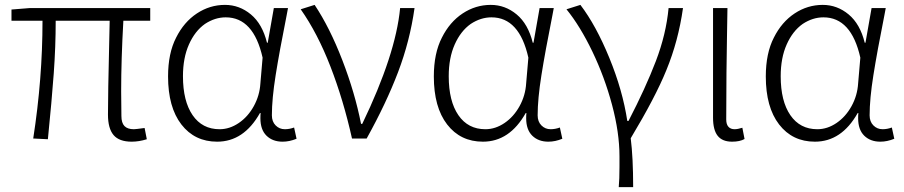

<svg xmlns="http://www.w3.org/2000/svg" viewBox="-20 -567 3702 786"><path d="M422 -98Q422 -183 427 -390L429 -482H208Q208 -376 200 -266Q192 -156 176 3L116 0Q154 -245 154 -482H27V-528L102 -534H595V-482H485Q476 -323 476 -193L477 -92Q477 -64 489.5 -51Q502 -38 528 -38Q535 -38 572 -43L581 3Q549 13 519 13Q468 13 445 -14Q422 -41 422 -98Z M668 -254Q668 -349 701 -413Q733 -477 786 -512Q839 -547 901 -547Q960 -547 1007 -508Q1054 -469 1073 -392H1076L1101 -534H1159L1153 -502Q1124 -357 1108.5 -259.5Q1093 -162 1093 -95Q1093 -69 1108.5 -53.5Q1124 -38 1146 -38Q1165 -38 1184 -45L1194 1Q1165 13 1137 13Q1096 13 1071 -11.5Q1046 -36 1046 -83Q1046 -97 1047 -104H1044Q978 13 869 13Q777 13 722.5 -57.5Q668 -128 668 -254ZM1046 -226 1055 -331Q1018 -496 904 -496Q860 -496 819 -469Q778 -440 753.5 -385Q729 -330 729 -255Q729 -153 768.5 -95.5Q808 -38 879 -38Q920 -38 957.5 -63.5Q995 -89 1019 -132.5Q1043 -176 1046 -226Z M1211 -529 1268 -547Q1330 -454 1381.5 -320.5Q1433 -187 1458 -60H1463Q1600 -344 1618 -534H1677Q1658 -399 1609.5 -271.5Q1561 -144 1481 0H1421Q1386 -157 1333 -294Q1280 -431 1211 -529Z M1756 -254Q1756 -349 1789 -413Q1821 -477 1874 -512Q1927 -547 1989 -547Q2048 -547 2095 -508Q2142 -469 2161 -392H2164L2189 -534H2247L2241 -502Q2212 -357 2196.5 -259.5Q2181 -162 2181 -95Q2181 -69 2196.5 -53.5Q2212 -38 2234 -38Q2253 -38 2272 -45L2282 1Q2253 13 2225 13Q2184 13 2159 -11.5Q2134 -36 2134 -83Q2134 -97 2135 -104H2132Q2066 13 1957 13Q1865 13 1810.5 -57.5Q1756 -128 1756 -254ZM2134 -226 2143 -331Q2106 -496 1992 -496Q1948 -496 1907 -469Q1866 -440 1841.5 -385Q1817 -330 1817 -255Q1817 -153 1856.5 -95.5Q1896 -38 1967 -38Q2008 -38 2045.5 -63.5Q2083 -89 2107 -132.5Q2131 -176 2134 -226Z M2516 116V73Q2516 -24 2485.5 -138Q2455 -252 2405 -356Q2355 -460 2299 -529L2356 -547Q2420 -463 2474.5 -330Q2529 -197 2548 -72H2553Q2623 -207 2665 -317Q2707 -427 2717 -534H2776Q2757 -399 2708 -280Q2663 -169 2562 -1Q2572 78 2572 199H2513Q2516 168 2516 116Z M2899 -85V-534H2958L2956 -411Q2955 -353 2954 -269.5Q2953 -186 2953 -78Q2953 -58 2962 -48Q2971 -38 2987 -38Q3000 -38 3019 -44L3028 2Q3009 13 2977 13Q2937 13 2918 -11Q2899 -35 2899 -85Z M3115 -254Q3115 -349 3148 -413Q3180 -477 3233 -512Q3286 -547 3348 -547Q3407 -547 3454 -508Q3501 -469 3520 -392H3523L3548 -534H3606L3600 -502Q3571 -357 3555.5 -259.5Q3540 -162 3540 -95Q3540 -69 3555.5 -53.5Q3571 -38 3593 -38Q3612 -38 3631 -45L3641 1Q3612 13 3584 13Q3543 13 3518 -11.5Q3493 -36 3493 -83Q3493 -97 3494 -104H3491Q3425 13 3316 13Q3224 13 3169.5 -57.5Q3115 -128 3115 -254ZM3493 -226 3502 -331Q3465 -496 3351 -496Q3307 -496 3266 -469Q3225 -440 3200.5 -385Q3176 -330 3176 -255Q3176 -153 3215.5 -95.5Q3255 -38 3326 -38Q3367 -38 3404.5 -63.5Q3442 -89 3466 -132.5Q3490 -176 3493 -226Z"/></svg>

Font: Merged Yaku Han JP Light
Style: Regular
Weight: 300
Designer: Ryoko NISHIZUKA 西塚涼子 (kana, bopomofo & ideographs); Paul D. Hunt (Latin, Greek & Cyrillic); Sandoll Communications 산돌커뮤니
Foundry: Adobe
Version: Version 2.004